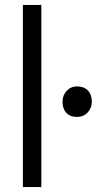

<svg xmlns="http://www.w3.org/2000/svg" viewBox="-20 -760 393 780"><path d="M73 -740H148V0H73ZM234 -347Q234 -373 251 -391Q268 -409 293 -409Q321 -409 337 -392.5Q353 -376 353 -347Q353 -321 336 -303Q319 -285 293 -285Q265 -285 249.5 -301.5Q234 -318 234 -347Z"/></svg>

Font: Lexend HM
Style: Regular
Weight: 400
Designer: Bonnie Shaver-Troup, Thomas Jockin, Octavio Pardo
Foundry: Lexend
Version: Version 1.091